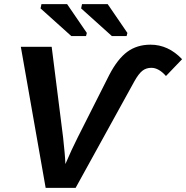

<svg xmlns="http://www.w3.org/2000/svg" viewBox="-20 -916 908 936"><path d="M635.3 -520 348.6 0H202.6L81.5 -688H231.9L287.6 -246.1Q292 -206.1 294.9 -173.8Q297.9 -141.6 298.8 -116.2Q329.6 -188.5 358.9 -246.1L512.7 -550.8Q552.7 -627.9 600.1 -663.1Q647.5 -698.2 713.9 -698.2Q800.3 -698.2 867.7 -627.4L789.1 -545.4Q753.9 -585.4 717.8 -585.4Q692.4 -585.4 674.1 -571Q655.8 -556.6 635.3 -520ZM403.3 -755.4 399.4 -740.2H327.6L177.7 -875L182.1 -896H307.1ZM601.1 -755.4 597.2 -740.2H525.4L375.5 -875L379.9 -896H504.9Z"/></svg>

Font: Arimo
Style: Italic
Weight: 400
Italic angle: -12°
Designer: Steve Matteson
Foundry: Monotype Imaging Inc.
Version: Version 1.33